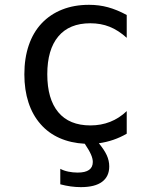

<svg xmlns="http://www.w3.org/2000/svg" viewBox="-20 -580 642 793"><path d="M503.4 -423.8V-518.1Q462.9 -540 426 -550Q389.2 -560.1 347.7 -560.1Q286.1 -560.1 236.8 -540.5Q187.5 -521 152.3 -483.9Q117.2 -446.8 98.9 -393.3Q80.6 -339.8 80.6 -272.9Q80.6 -208.5 97.7 -156.5Q114.7 -104.5 147.5 -67.4Q179.7 -30.3 226.1 -9.8Q272.5 10.7 330.1 13.7Q348.1 40.5 355.7 57.9Q363.3 75.2 363.3 88.9Q363.3 132.8 300.8 132.8Q281.2 132.8 262.2 128.9Q243.2 125 229 117.2V181.2Q272.5 192.9 314 192.9Q372.1 192.9 401.6 170.9Q431.2 148.9 431.2 107.4Q431.2 83.5 420.9 61Q410.6 38.6 388.2 11.7Q450.7 2.9 503.4 -27.8V-121.1Q441.4 -62 353.5 -62Q266.1 -62 220.7 -116.5Q175.3 -170.9 175.3 -273.4Q175.3 -375 220.7 -429.4Q266.1 -483.9 353 -483.9Q396.5 -483.9 432.6 -469.5Q468.8 -455.1 503.4 -423.8Z"/></svg>

Font: Hack Dev
Style: Regular
Weight: 400
Designer: Christopher Simpkins
Foundry: Christopher Simpkins
Version: Version 2.0315